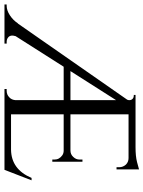

<svg xmlns="http://www.w3.org/2000/svg" viewBox="86 -748 656 879"><g transform="rotate(90 414.5 -308.0)"><path d="M382 -10C382 -10 382 0 382 0C382 0 752 0 752 0C752 0 800 -124 800 -124C800 -124 789 -124 789 -124C789 -124 789 -124 789 -124C763 -62 720 -31 660 -30C660 -30 498 -30 498 -30C498 -30 498 -271 498 -271C498 -271 664 -271 664 -271C664 -271 664 -271 664 -271C672 -271 679 -269 685 -265C685 -265 685 -265 685 -265C698 -256 705 -244 705 -229C705 -229 705 -219 705 -219C705 -219 715 -219 715 -219C715 -219 715 -357 715 -357C715 -357 705 -357 705 -357C705 -357 705 -344 705 -344C705 -344 705 -344 705 -344C705 -333 701 -323 693 -315C685 -306 675 -302 663 -302C663 -302 498 -302 498 -302C498 -302 498 -568 498 -568C498 -568 698 -568 698 -568C698 -568 698 -568 698 -568C710 -568 720 -564 728 -556C736 -547 740 -537 740 -526C740 -526 740 -513 740 -513C740 -513 750 -513 750 -513C750 -513 750 -616 750 -616C750 -616 750 -616 750 -616C746 -615 735 -612 717 -607C698 -602 675 -600 648 -600C648 -600 409 -600 409 -600C409 -600 409 -592 409 -592C409 -592 412 -592 412 -592C412 -592 412 -592 412 -592C420 -592 426 -589 430 -583C434 -576 434 -569 431 -562C431 -562 82 -61 82 -61C82 -61 81 -61 81 -61C81 -61 81 -61 81 -61C72 -47 60 -35 45 -25C30 -15 15 -10 1 -10C1 -10 -5 -10 -5 -10C-5 -10 -5 0 -5 0C-5 0 174 0 174 0C174 0 174 -10 174 -10C174 -10 166 -10 166 -10C166 -10 166 -10 166 -10C159 -10 152 -12 147 -16C147 -16 147 -16 147 -16C137 -23 135 -35 140 -51C140 -51 280 -271 280 -271C280 -271 433 -271 433 -271C433 -271 433 -50 433 -50C433 -50 433 -50 433 -50C432 -39 428 -29 420 -22C412 -14 402 -10 390 -10C390 -10 382 -10 382 -10ZM300 -302C300 -302 433 -511 433 -511C433 -511 433 -302 433 -302C433 -302 300 -302 300 -302Z"/></g></svg>

Font: Cinzel Utterance
Style: Regular
Weight: 500
Designer: Natanael Gama
Foundry: ""
Version: ""